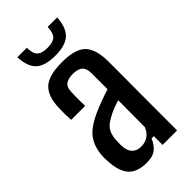

<svg xmlns="http://www.w3.org/2000/svg" viewBox="-243 -833 900 900"><g transform="rotate(-45 207.0 -382.5)"><path d="M155 7Q95 7 65.5 -23Q36 -53 31 -118Q30 -129 29.5 -142Q29 -155 30 -166Q34 -222 61.5 -259Q89 -296 160 -327Q185 -338 212 -348Q239 -358 268 -367V-474Q268 -505 252.5 -519Q237 -533 203 -533Q174 -533 157 -521.5Q140 -510 139 -480Q138 -468 138 -448.5Q138 -429 138 -411.5Q138 -394 139 -386H46Q43 -423 45 -468Q47 -541 82.5 -574.5Q118 -608 207 -608Q296 -608 329.5 -572Q363 -536 363 -454L362 0H266V-58H251Q237 -26 216 -9.5Q195 7 155 7ZM189 -65Q244 -65 266 -117L267 -295Q246 -289 225.5 -281Q205 -273 181 -259Q149 -241 138.5 -217.5Q128 -194 128 -166Q127 -152 127 -143.5Q127 -135 128 -125Q130 -97 146 -81Q162 -65 189 -65ZM75 -772H138Q138 -734 153.5 -718.5Q169 -703 207 -703Q244 -703 259.5 -718.5Q275 -734 276 -772H339Q335 -707 304 -679Q273 -651 207 -651Q139 -651 108.5 -679Q78 -707 75 -772Z"/></g></svg>

Font: Big Shoulders Text SemiBold
Style: Regular
Weight: 600
Designer: Patric King
Foundry: XO Type Co
Version: Version 1.000; ttfautohint (v1.8.2)